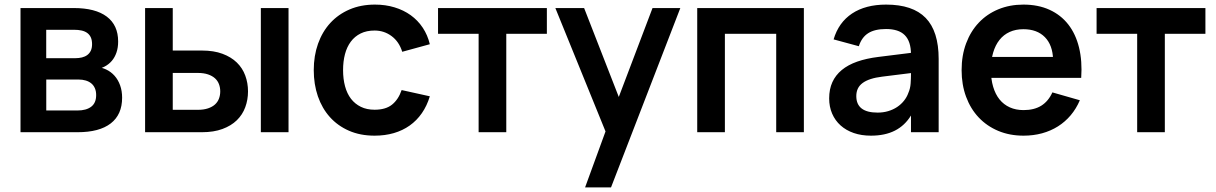

<svg xmlns="http://www.w3.org/2000/svg" viewBox="-20 -575 5288 835"><path d="M317.2 0H69.2V-540H300.8Q394.8 -540 444.3 -502.8Q493.8 -465.5 493.8 -394.6Q493.8 -367.6 486.5 -346.6Q479.3 -325.6 466.3 -310.3Q453.2 -295 435 -285.5Q416.8 -276 394.2 -272V-284Q420 -283.1 441.3 -273Q462.6 -263 478.2 -245.5Q493.8 -227.9 502.4 -203.8Q511.1 -179.7 511.1 -150.1Q511.1 -76.6 461.6 -38.3Q412.1 0 317.2 0ZM316.8 -94.5Q354.9 -94.5 376.5 -110.8Q398.2 -127.2 398.2 -161.4Q398.2 -179 392.4 -191.8Q386.7 -204.7 376.5 -212.8Q366.3 -221 352.4 -225Q338.5 -229.1 322.2 -229.1H181.2V-94.5ZM301.8 -445.5H181V-321.9H306.8Q322.9 -321.9 336.5 -325.2Q350 -328.5 359.8 -335.9Q369.6 -343.2 375 -354.8Q380.4 -366.3 380.4 -382.8Q380.4 -400 375.2 -411.9Q369.9 -423.8 359.9 -431.3Q349.8 -438.9 335.2 -442.2Q320.6 -445.5 301.8 -445.5Z M1114.4 0V-540H1234.8V0ZM858 0H611V-540H731.3V-355.2H858Q909.6 -355.2 947.3 -341.2Q985.1 -327.2 1009.9 -303.1Q1034.7 -279 1046.6 -246.5Q1058.6 -214.1 1058.6 -177.6Q1058.6 -141.1 1046.6 -108.6Q1034.7 -76.2 1009.9 -52Q985.1 -27.9 947.3 -14Q909.6 0 858 0ZM839.8 -97.4Q865.9 -97.4 884.5 -103.7Q903.1 -109.9 914.9 -120.6Q926.7 -131.3 932.2 -146Q937.8 -160.8 937.8 -177.6Q937.8 -194.5 932.2 -209.2Q926.7 -223.8 914.9 -234.5Q903.1 -245.2 884.5 -251.5Q865.9 -257.8 839.8 -257.8H731.3V-97.4Z M1609 15Q1654.3 15 1692.8 3.8Q1731.2 -7.4 1761.8 -29.1Q1792.4 -50.8 1814.7 -82.9Q1836.9 -114.9 1849.3 -156.2L1726.7 -183.3Q1712.6 -142.2 1685 -120Q1657.5 -97.8 1609 -97.8Q1575.2 -97.8 1549.6 -110.3Q1523.9 -122.8 1506.5 -145.3Q1489.2 -167.9 1480.6 -199.8Q1472 -231.7 1472 -270Q1472 -308 1480.3 -339.5Q1488.6 -370.9 1505.6 -393.8Q1522.7 -416.8 1548.5 -429.5Q1574.3 -442.2 1609 -442.2Q1650.5 -442.2 1683 -418Q1715.6 -393.8 1729.3 -349.8L1849.3 -382.7Q1839.8 -422.4 1818.5 -454.5Q1797.2 -486.5 1766.3 -508.8Q1735.3 -531.1 1695.9 -543Q1656.5 -555 1610.7 -555Q1549.3 -555 1500.2 -533.9Q1451.1 -512.8 1416.4 -475Q1381.8 -437.2 1363.1 -384.8Q1344.5 -332.4 1344.5 -270Q1344.5 -208.5 1362.5 -156.1Q1380.6 -103.8 1414.7 -65.8Q1448.8 -27.8 1497.8 -6.4Q1546.9 15 1609 15Z M2061.5 0V-428H1885V-540H2358.3V-428H2181.8V0Z M2524.5 240 2628.7 -45.3 2630.5 38.7 2395.2 -540H2520.3L2687.3 -111.8H2655.3L2817.8 -540H2938.7L2637.3 240Z M3012.2 0V-540H3476V0H3355.7V-428H3132.5V0Z M3833.7 -555Q3744.2 -555 3685.6 -516.2Q3627 -477.3 3605.3 -403.7L3715 -374Q3727.5 -412.8 3756 -430.8Q3784.5 -448.8 3833.3 -448.8Q3860.2 -448.8 3880.6 -442.3Q3901.1 -435.8 3914.7 -422.2Q3928.2 -408.6 3935 -387.8Q3941.8 -366.9 3941.8 -338.2V-251.8Q3941.8 -233.8 3940.3 -211.9Q3938.8 -190 3930.3 -170.7Q3923.9 -152.5 3911.3 -136.8Q3898.8 -121.1 3881.5 -109.6Q3864.2 -98.1 3842.8 -91.7Q3821.3 -85.3 3796.4 -85.3Q3750.2 -85.3 3727.1 -103.3Q3704 -121.3 3704 -157.1Q3704 -175.2 3710.6 -189.3Q3717.2 -203.4 3731.3 -213.9Q3745.3 -224.3 3766.5 -231.2Q3787.7 -238.1 3816.3 -241.6L3973.6 -261.2L3966.6 -348.2L3799.7 -327.4Q3747.9 -321 3707.9 -307Q3667.9 -292.9 3640.8 -270.5Q3613.8 -248.2 3599.9 -217.6Q3586 -187 3586 -147.1Q3586 -110.7 3599 -80.7Q3611.9 -50.8 3635.8 -29.4Q3659.7 -8 3693 3.5Q3726.3 15 3767.6 15Q3828.8 15 3872 -7Q3915.1 -28.9 3941.8 -72.7V0H4062.2V-318.8Q4062.2 -438.9 4005.8 -497Q3949.5 -555 3833.7 -555Z M4431.3 -96.2Q4397.9 -96.2 4371.6 -108.1Q4345.2 -120 4327 -142.5Q4308.8 -165.1 4299.2 -197.7Q4289.5 -230.2 4289.5 -271.5Q4289.5 -313.1 4299.1 -346Q4308.7 -378.8 4326.8 -401.5Q4344.8 -424.2 4371.1 -436.1Q4397.3 -448 4430.7 -448Q4490.3 -448 4524.3 -413.3Q4558.2 -378.6 4559.8 -315.9L4560.2 -236.3H4682.1Q4687.1 -309.3 4672.7 -368.3Q4658.2 -427.2 4625.9 -468.6Q4593.6 -510 4544.3 -532.5Q4495 -555 4430.7 -555Q4371.1 -555 4321.6 -534.5Q4272.1 -513.9 4236.8 -476.5Q4201.4 -439.2 4181.7 -386.6Q4162 -334 4162 -270Q4162 -206.9 4181.4 -154.3Q4200.8 -101.8 4236.3 -64.2Q4271.8 -26.6 4321.3 -5.8Q4370.9 15 4431.3 15Q4474.1 15 4511.9 4.7Q4549.7 -5.7 4581 -25.4Q4612.2 -45.1 4636.4 -73.7Q4660.5 -102.3 4676.2 -139L4556.8 -173.2Q4539.2 -134.5 4508.4 -115.3Q4477.6 -96.2 4431.3 -96.2ZM4658.1 -327.5H4266.8L4263.7 -236.3H4682.1Z M4925.5 0V-428H4749V-540H5222.3V-428H5045.8V0Z"/></svg>

Font: Vela Sans GX ExtLt
Style: Regular
Weight: 200
Designer: Principal design: Mikhail Sharanda - project Manrope.
Design modification: Ravid Balaliev
Foundry: Mikhail Sharanda
Version: Version 1.001